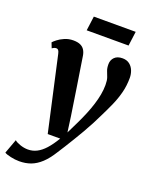

<svg xmlns="http://www.w3.org/2000/svg" viewBox="-211 -839 935 1185"><g transform="rotate(20 257.0 -247.0)"><path d="M66 -454Q62.5 -470 57.2 -476.2Q52 -482.5 44.5 -482.5Q37.5 -482.5 31 -480Q24.5 -477.5 16.5 -472L3 -506.5Q8.5 -513.5 25.8 -527.2Q43 -541 69.2 -552.5Q95.5 -564 126 -564Q154.5 -564 172.5 -555.8Q190.5 -547.5 200.2 -532Q210 -516.5 213.5 -494.5Q220.5 -448 228 -401.2Q235.5 -354.5 242.8 -307.2Q250 -260 257.2 -213Q264.5 -166 271.5 -119.5L285.5 -17.5L325.5 -99.5Q343 -136 357.8 -171.8Q372.5 -207.5 383.2 -241.8Q394 -276 400 -308.8Q406 -341.5 406 -372.5Q406 -403 399.5 -421.5Q393 -440 386 -456.8Q379 -473.5 379 -500Q379 -527.5 397.2 -545.8Q415.5 -564 449.5 -564Q477 -564 495.5 -549.8Q514 -535.5 523 -512.8Q532 -490 532 -465.5Q532 -414 520.2 -368.2Q508.5 -322.5 489 -278.5Q469.5 -234.5 446 -187.5Q432.5 -158.5 415 -125.5Q397.5 -92.5 377.8 -58.2Q358 -24 338.2 8.5Q318.5 41 301 69Q283.5 97 270 117.5Q239.5 167 207.8 196.5Q176 226 141.5 238.8Q107 251.5 66 251.5Q38 251.5 8.2 244.8Q-21.5 238 -32 230.5L2.5 136.5Q13 146.5 39.2 155.8Q65.5 165 91.5 165Q122 165 149.2 151.2Q176.5 137.5 202.8 108.5Q229 79.5 256.5 33.5H174.5ZM194 -745H469L456.5 -650.5H181.5Z"/></g></svg>

Font: Merriweather 28pt ExtraBold
Style: Italic
Weight: 800
Italic angle: -7.8°
Version: Version 2.101